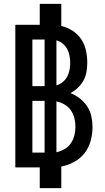

<svg xmlns="http://www.w3.org/2000/svg" viewBox="-20 -863 540 990"><path d="M185 107V0H59V-735H185V-843H296V-729Q327 -722 354 -704.5Q381 -687 398.5 -661Q416 -635 423 -603.5Q430 -572 430 -541Q430 -517 426 -493Q422 -469 410.5 -448Q399 -427 381.5 -410.5Q364 -394 343 -383Q369 -373 391.5 -355.5Q414 -338 429.5 -314.5Q445 -291 451 -263.5Q457 -236 457 -207Q457 -172 447.5 -137Q438 -102 416.5 -74Q395 -46 363 -28.5Q331 -11 296 -4V107ZM210 -419V-659H147V-419ZM271 -423Q289 -428 303.5 -440Q318 -452 326.5 -468Q335 -484 338.5 -502.5Q342 -521 342 -539Q342 -557 338.5 -575.5Q335 -594 326.5 -610Q318 -626 303.5 -638Q289 -650 271 -655ZM147 -76H210V-343H147ZM271 -78Q293 -83 313 -94.5Q333 -106 345.5 -124.5Q358 -143 363.5 -165Q369 -187 369 -209Q369 -232 363.5 -254Q358 -276 345.5 -294Q333 -312 313 -324Q293 -336 271 -340Z"/></svg>

Font: Iosevka SS04
Style: Bold
Weight: 700
Monospace: yes
Designer: Belleve Invis
Foundry: Belleve Invis
Version: Version 19.0.0; ttfautohint (v1.8.4)